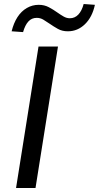

<svg xmlns="http://www.w3.org/2000/svg" viewBox="-20 -937 493 957"><path d="M60 0 172 -705H269L157 0ZM95 -777 38 -781Q48 -822 67 -851.5Q86 -881 113.5 -897Q141 -913 173 -913Q201 -913 223.5 -901Q246 -889 264 -876Q281 -864 296.5 -855Q312 -846 328 -846Q353 -846 370.5 -864.5Q388 -883 397 -917L453 -913Q440 -852 403.5 -816.5Q367 -781 318 -781Q290 -781 268.5 -793Q247 -805 227 -819Q211 -830 196 -839Q181 -848 163 -848Q138 -848 121.5 -830Q105 -812 95 -777Z"/></svg>

Font: Nunito Sans 7pt SemiCondensed Medium
Style: Italic
Weight: 500
Width: 4
Italic angle: -9°
Designer: Vernon Adams
Foundry: Vernon Adams
Version: Version 3.101;gftools[0.9.27]